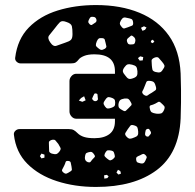

<svg xmlns="http://www.w3.org/2000/svg" viewBox="-20 -730 773 760"><path d="M360 10Q276 10 205 -13Q134 -36 88.5 -81.5Q43 -127 35 -197Q34 -206 41 -212.5Q48 -219 57 -219H253Q265 -219 272 -215Q279 -211 287 -203Q297 -193 312.5 -188Q328 -183 354 -183Q392 -183 413.5 -199.5Q435 -216 435 -250V-260H282Q271 -260 263 -269Q255 -278 255 -289V-409Q255 -420 263 -429Q271 -438 282 -438H435V-448Q435 -515 354 -515Q328 -515 312.5 -508.5Q297 -502 292 -495Q285 -486 279 -482.5Q273 -479 260 -479H62Q53 -479 46 -485.5Q39 -492 40 -501Q49 -575 94 -621Q139 -667 208.5 -688.5Q278 -710 360 -710Q458 -710 532 -679.5Q606 -649 648.5 -589Q691 -529 695 -439Q696 -402 696.5 -376Q697 -350 696.5 -324.5Q696 -299 695 -261Q689 -123 600 -56.5Q511 10 360 10ZM351 -663Q344 -664 340.5 -663Q337 -662 334 -656Q330 -649 329.5 -644.5Q329 -640 335 -634Q341 -629 344.5 -632Q348 -635 355 -639Q363 -643 362 -651Q360 -662 351 -663ZM484 -659Q474 -662 469 -660Q464 -658 459 -650Q454 -641 454.5 -636Q455 -631 462 -623Q468 -616 472.5 -617.5Q477 -619 486 -622Q495 -626 501.5 -628Q508 -630 507 -640Q506 -652 500.5 -654.5Q495 -657 484 -659ZM243 -643Q225 -650 217 -642Q209 -634 197 -618Q184 -601 175 -590.5Q166 -580 179 -562Q191 -544 204 -549Q217 -554 238 -561Q254 -566 260.5 -572Q267 -578 267 -595Q267 -615 264.5 -626Q262 -637 243 -643ZM560 -621 550 -626 538 -620 544 -608 554 -612ZM507 -586Q501 -591 497.5 -588Q494 -585 488 -580Q480 -574 483 -565Q485 -559 487.5 -556.5Q490 -554 496 -554Q504 -554 508.5 -555Q513 -556 515 -564Q519 -578 507 -586ZM385 -579Q375 -580 371 -577.5Q367 -575 363 -566Q359 -556 359.5 -551Q360 -546 368 -540Q376 -533 381 -532.5Q386 -532 395 -537Q402 -542 401 -547Q400 -552 398 -560Q396 -569 394.5 -573.5Q393 -578 385 -579ZM585 -573 578 -569 577 -563 584 -559 591 -565ZM547 -504 535 -507 526 -500 533 -490 545 -491ZM621 -486Q613 -496 608 -501Q603 -506 592 -502Q580 -497 580 -490Q580 -483 581 -471Q582 -460 583.5 -454Q585 -448 596 -445Q608 -442 614 -444Q620 -446 626 -457Q633 -466 630.5 -472Q628 -478 621 -486ZM503 -474Q491 -477 485 -475Q479 -473 472 -463Q465 -453 466.5 -446.5Q468 -440 476 -431Q483 -421 489 -418.5Q495 -416 506 -420Q518 -424 521.5 -430Q525 -436 524 -448Q523 -461 519 -466Q515 -471 503 -474ZM572 -410Q561 -411 559 -404.5Q557 -398 552 -387Q548 -376 544 -369.5Q540 -363 549 -355Q559 -348 564.5 -352.5Q570 -357 581 -363Q590 -369 595 -372.5Q600 -376 597 -387Q594 -399 589.5 -404Q585 -409 572 -410ZM367 -344Q366 -351 366 -355Q366 -359 360 -360Q354 -361 352.5 -357Q351 -353 348 -348Q346 -343 345 -340.5Q344 -338 348 -334Q354 -327 363 -331Q367 -334 367.5 -336.5Q368 -339 367 -344ZM313 -349 301 -342 292 -332 306 -327 319 -333ZM419 -344Q410 -347 405.5 -344.5Q401 -342 396 -334Q390 -326 390 -321Q390 -316 396 -308Q401 -301 406 -300.5Q411 -300 420 -303Q429 -306 432.5 -309.5Q436 -313 436 -323Q436 -333 432.5 -337Q429 -341 419 -344ZM498 -325Q493 -335 488.5 -338Q484 -341 473 -340Q461 -338 456 -334Q451 -330 449 -318Q448 -307 452 -302.5Q456 -298 466 -293Q474 -288 478 -291.5Q482 -295 489 -302Q496 -309 499.5 -313Q503 -317 498 -325ZM617 -323Q611 -329 606.5 -326.5Q602 -324 595 -320Q585 -315 577.5 -313.5Q570 -312 573 -301Q575 -289 580.5 -285.5Q586 -282 599 -280Q611 -279 617.5 -281Q624 -283 629 -294Q634 -305 630 -310Q626 -315 617 -323ZM527 -209Q526 -221 523.5 -226Q521 -231 510 -234Q500 -237 496 -232.5Q492 -228 486 -219Q480 -210 476.5 -204Q473 -198 480 -190Q488 -181 494.5 -181Q501 -181 512 -186Q521 -189 524.5 -194Q528 -199 527 -209ZM576 -210Q573 -215 571 -218Q569 -221 564 -220Q558 -218 557 -215Q556 -212 555 -206Q554 -200 554.5 -196.5Q555 -193 560 -190Q566 -188 568.5 -190.5Q571 -193 575 -198Q580 -203 576 -210ZM211 -160Q204 -169 199.5 -174Q195 -179 184 -176Q173 -172 173.5 -165.5Q174 -159 174 -147Q174 -137 174.5 -131.5Q175 -126 185 -122Q196 -119 202 -120Q208 -121 215 -130Q222 -139 219.5 -144.5Q217 -150 211 -160ZM414 -135Q406 -136 402.5 -133Q399 -130 395 -122Q392 -115 394.5 -111.5Q397 -108 403 -103Q409 -98 413 -96Q417 -94 424 -98Q431 -103 433.5 -107Q436 -111 433 -120Q431 -129 427 -131.5Q423 -134 414 -135ZM353 -118Q348 -126 343.5 -128Q339 -130 329 -127Q321 -125 319 -120.5Q317 -116 316 -107Q315 -93 328 -88Q335 -86 338 -89Q341 -92 345 -98Q350 -104 354 -107.5Q358 -111 353 -118ZM156 -118 144 -122 138 -112 144 -103 156 -106ZM556 -116Q550 -122 545.5 -120.5Q541 -119 534 -115Q526 -112 522 -109Q518 -106 519 -98Q520 -89 524.5 -87Q529 -85 538 -83Q545 -82 548.5 -84.5Q552 -87 555 -93Q559 -101 560.5 -105.5Q562 -110 556 -116ZM250 -93Q241 -94 239.5 -88Q238 -82 234 -74Q230 -65 226.5 -59.5Q223 -54 230 -48Q238 -41 243.5 -43Q249 -45 258 -51Q265 -55 264.5 -59.5Q264 -64 263 -71Q261 -80 260 -86Q259 -92 250 -93ZM456 -53 447 -58 441 -47 449 -39 459 -43ZM410 -32 403 -38 392 -36 393 -23 405 -25Z"/></svg>

Font: Rubik Moonrocks
Style: Regular
Weight: 400
Designer: Hubert and Fischer, NaN
Foundry: Hubert and Fischer, NaN
Version: Version 2.200